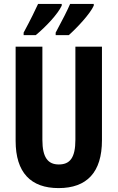

<svg xmlns="http://www.w3.org/2000/svg" viewBox="-20 -953 602 983"><path d="M460 -924V-933H339C328 -906 298 -847 265 -786V-773H332C375 -811 442 -883 460 -924ZM296 -924V-933H175C163 -906 135 -849 101 -786V-773H163C216 -817 276 -881 296 -924ZM502 -235V-714H366V-238C366 -145 338 -111 281 -111C226 -111 197 -146 197 -237V-714H60V-232C60 -69 138 10 280 10C425 10 502 -71 502 -235Z"/></svg>

Font: Noto Sans Ethiopic ExtraCondensed
Style: Bold
Weight: 700
Width: 2
Designer: Monotype Design Team
Foundry: Monotype Imaging Inc.
Version: Version 2.102